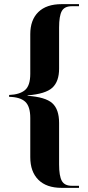

<svg xmlns="http://www.w3.org/2000/svg" viewBox="-20 -780 425 926"><path d="M277 126Q204 126 165 87Q126 48 126 -22V-211Q126 -267 101.5 -289.5Q77 -312 24 -313V-322Q75 -324 100.5 -345.5Q126 -367 126 -424V-615Q126 -684 165 -722Q204 -760 277 -760H361V-750H326Q291 -750 278 -726.5Q265 -703 265 -647V-449Q265 -387 232.5 -357Q200 -327 113 -320V-318Q199 -312 232 -282.5Q265 -253 265 -187V13Q265 68 278 92Q291 116 326 116H361V126Z"/></svg>

Font: Noto Serif Display Condensed
Style: Bold
Weight: 700
Width: 3
Designer: Monotype Design Team
Foundry: Monotype Imaging Inc.
Version: Version 2.009